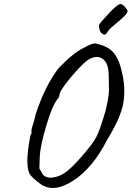

<svg xmlns="http://www.w3.org/2000/svg" viewBox="-20 -877 644 939"><path d="M562 -855Q579 -865 603 -827Q607 -817 589 -799Q571 -781 544.5 -759.5Q518 -738 510 -727Q500 -710 494.5 -708Q489 -706 477 -714Q470 -720 466.5 -733.5Q463 -747 464.5 -754.5Q466 -762 507 -806Q548 -850 562 -855ZM491 -581Q464 -610 423 -591Q394 -579 332 -505.5Q270 -432 271 -413Q271 -405 266 -398Q239 -370 208 -268Q177 -166 174.5 -110.5Q172 -55 172.5 -53.5Q173 -52 188 -26Q194 -16 208.5 -11Q223 -6 238 -9Q272 -13 302.5 -35.5Q333 -58 382.5 -115Q432 -172 450 -205Q468 -238 495 -331Q513 -403 513 -437.5Q513 -472 511.5 -516Q510 -560 491 -581ZM388 -642Q435 -670 453 -663Q509 -651 537 -617.5Q565 -584 580 -508Q595 -432 581.5 -365Q568 -298 504 -193Q434 -55 336.5 7.5Q239 70 174 20Q139 -7 128 -22Q99 -64 129 -216Q135 -222 134 -231.5Q133 -241 136 -251Q139 -261 145 -280.5Q151 -300 155 -320Q200 -456 266 -543Q340 -620 388 -642Z"/></svg>

Font: Caveat
Style: Regular
Weight: 400
Designer: Pablo Impallari
Foundry: Creative Lab NY
Version: Version 1.096; ttfautohint (v1.3)